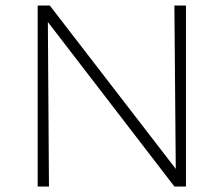

<svg xmlns="http://www.w3.org/2000/svg" viewBox="-20 -678 813 698"><path d="M656 -658V0H614L154 -598L158 0H117V-658H161L619 -64L614 -658Z"/></svg>

Font: Ysabeau Infant Light
Style: Regular
Weight: 300
Designer: Christian Thalmann (Catharsis Fonts)
Version: Version 0.003